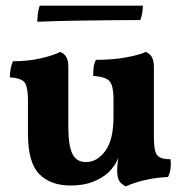

<svg xmlns="http://www.w3.org/2000/svg" viewBox="-20 -651 650 680"><path d="M230 6Q159 6 119 -34.5Q79 -75 79 -178V-296Q79 -339 69 -356.5Q59 -374 15 -377Q15 -392 17.5 -406.5Q20 -421 26 -434Q79 -434 124.5 -444.5Q170 -455 193 -467Q207 -462 214.5 -449.5Q222 -437 222 -413V-202Q222 -135 236.5 -106Q251 -77 284 -77Q324 -77 353 -116.5Q382 -156 382 -237V-301Q382 -344 369.5 -361.5Q357 -379 310 -382Q310 -397 311.5 -411.5Q313 -426 320 -439Q377 -439 425 -447.5Q473 -456 496 -467Q510 -462 517.5 -449.5Q525 -437 525 -413V-134L401 -98Q395 -80 385.5 -66Q376 -52 365 -41Q342 -20 309 -7Q276 6 230 6ZM426 9Q410 2 402.5 -10Q395 -22 395 -48Q395 -64 398 -85.5Q401 -107 407 -130L525 -167Q525 -136 529 -118.5Q533 -101 545.5 -94Q558 -87 584 -87Q586 -71 584 -54.5Q582 -38 575 -24Q539 -23 499 -14.5Q459 -6 426 9ZM112 -574Q112 -584 114 -601.5Q116 -619 121 -631H486Q486 -621 484 -607Q482 -593 477 -580Q443 -580 386 -579.5Q329 -579 259 -578Q189 -577 112 -574Z"/></svg>

Font: Vollkorn
Style: Bold
Weight: 700
Designer: Friedrich Althausen
Foundry: Friedrich Althausen
Version: Version 5.000